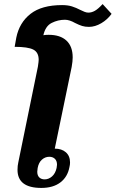

<svg xmlns="http://www.w3.org/2000/svg" viewBox="-20 -913 568 943"><path d="M66 -79Q66 -99 70 -116L166 -585Q170 -611 170 -619Q170 -656 143.5 -669.5Q117 -683 52 -683L60 -728Q75 -802 130 -845Q185 -888 285 -888Q313 -888 333.5 -881.5Q354 -875 375 -864Q385 -859 395 -855Q405 -851 414 -851Q430 -851 446 -860Q462 -869 484 -893L528 -845Q508 -817 477.5 -799Q447 -781 417 -781Q398 -781 383.5 -785.5Q369 -790 349 -800Q321 -816 299 -816Q265 -816 234 -800.5Q203 -785 193 -740Q202 -742 219 -742Q276 -742 306.5 -713.5Q337 -685 337 -631Q337 -612 332 -584L249 -183Q283 -183 303.5 -165Q324 -147 324 -115Q324 -104 321 -92Q312 -44 276.5 -17Q241 10 183 10Q66 10 66 -79ZM258 -88Q260 -100 260 -104Q260 -123 249.5 -133Q239 -143 222 -143Q202 -143 186 -129Q170 -115 165 -88Q163 -76 163 -70Q163 -51 173 -41.5Q183 -32 199 -32Q219 -32 235.5 -46.5Q252 -61 258 -88Z"/></svg>

Font: Trirong ExtraBold
Style: Italic
Weight: 800
Italic angle: -12°
Designer: Katatrad Team
Foundry: CadsonDemak
Version: Version 1.001